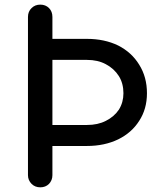

<svg xmlns="http://www.w3.org/2000/svg" viewBox="-20 -801 663 821"><path d="M152.3 0Q129.9 0 115.2 -14.6Q99.6 -30.3 99.6 -51.8Q99.6 -277.3 99.6 -728.5Q99.6 -752 115.2 -766.6Q129.9 -781.2 152.3 -781.2Q174.8 -781.2 189.5 -766.6Q204.1 -752 204.1 -728.5Q204.1 -697.3 204.1 -634.8Q241.2 -634.8 351.6 -634.8Q426.8 -634.8 485.4 -606.4Q543 -577.1 575.2 -524.4Q608.4 -471.7 608.4 -402.3Q608.4 -335 575.2 -284.2Q543 -233.4 485.4 -205.1Q426.8 -176.8 351.6 -176.8Q302.7 -176.8 204.1 -176.8Q204.1 -145.5 204.1 -51.8Q204.1 -30.3 189.5 -14.6Q174.8 0 152.3 0ZM204.1 -266.6Q241.2 -266.6 351.6 -266.6Q398.4 -266.6 432.6 -284.2Q467.8 -301.8 488.3 -332Q507.8 -363.3 507.8 -402.3Q507.8 -444.3 488.3 -475.6Q467.8 -507.8 432.6 -526.4Q398.4 -544.9 351.6 -544.9Q302.7 -544.9 204.1 -544.9Q204.1 -475.6 204.1 -266.6Z"/></svg>

Font: Abed
Style: Bold
Weight: 700
Designer: Johan Aakerlund
Version: Version 3.105